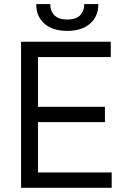

<svg xmlns="http://www.w3.org/2000/svg" viewBox="-20 -900 604 920"><path d="M515.2 0H81V-700H510.8V-626.5H162V-388.2H482.8V-314.8H162V-73.5H515.2ZM302 -752Q231.8 -752 192.8 -786.8Q153.8 -821.5 153.8 -877.2V-880.5H221.2V-877.2Q221.2 -845.8 241.4 -826.1Q261.5 -806.5 302 -806.5Q343.2 -806.5 363.4 -826.1Q383.5 -845.8 383.5 -877.2V-880.5H451V-877.2Q451 -821.5 411.6 -786.8Q372.2 -752 302 -752Z"/></svg>

Font: Space Grotesk Variable Light
Style: Regular
Weight: 300
Designer: Florian Karsten
Foundry: Florian Karsten
Version: Version 2.000